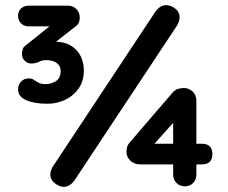

<svg xmlns="http://www.w3.org/2000/svg" viewBox="-20 -722 883 744"><path d="M165 -320Q134 -320 110 -325Q86 -330 72 -339Q50 -352 50 -376Q50 -393 61.5 -405.5Q73 -418 91 -418Q96 -418 100.5 -417.5Q105 -417 112 -412Q118 -408 128.5 -402Q139 -396 156 -396Q178 -396 196.5 -407.5Q215 -419 215 -447Q215 -467 199.5 -478Q184 -489 160 -489Q143 -489 131 -482.5Q119 -476 100 -476Q87 -476 76 -486.5Q65 -497 65 -512Q65 -520 67.5 -529.5Q70 -539 77 -544L177 -624L202 -620H91Q73 -620 61.5 -631.5Q50 -643 50 -661Q50 -678 61.5 -689Q73 -700 91 -700H243Q263 -700 276 -687Q289 -674 289 -654Q289 -632 276 -622L176 -544L167 -556Q172 -558 177 -559.5Q182 -561 186 -561Q229 -561 255 -545Q281 -529 293 -503.5Q305 -478 305 -449Q305 -407 284 -378Q263 -349 231 -334.5Q199 -320 165 -320ZM227 2Q211 2 193 -11.5Q175 -25 175 -47Q175 -60 185 -77L583 -678Q601 -702 624 -702Q641 -702 658.5 -689Q676 -676 676 -653Q676 -640 666 -623L268 -22Q250 2 227 2ZM696 0Q677 0 664 -13Q651 -26 651 -46V-310L693 -293L558 -142L562 -165H762Q803 -165 803 -125Q803 -85 762 -85H523Q501 -85 485.5 -99Q470 -113 470 -135Q470 -143 472.5 -152Q475 -161 481 -168L646 -360Q657 -374 670 -377.5Q683 -381 691 -381Q713 -381 727 -367Q741 -353 741 -330V-46Q741 -26 728.5 -13Q716 0 696 0Z"/></svg>

Font: Quicksand Variable Light
Style: Regular
Weight: 300
Designer: Andrew Paglinawan
Foundry: Andrew Paglinawan
Version: Version 3.004